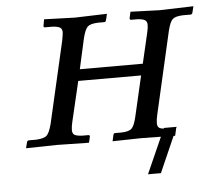

<svg xmlns="http://www.w3.org/2000/svg" viewBox="-45 -478 725 651"><g transform="rotate(-5 318.0 -153.0)"><path d="M501 -27.8H543.9L541 -21V-19L536.1 2H530.8L477.1 124H433.1L487.8 1L421.9 0L323.2 2L328.1 -20Q329.6 -24.9 334 -24.9H355Q381.3 -25.4 390.9 -34.9Q400.4 -44.4 407.2 -74.2L439 -211.9H225.1L192.9 -75.2Q189 -59.1 189 -47.9Q189 -35.6 196.3 -31.2Q203.6 -26.9 222.2 -25.9H243.2Q248 -25.9 248 -21L243.2 0L133.8 -2L28.8 0L34.2 -21Q35.6 -25.9 41 -25.9H65.9Q92.8 -27.3 102.1 -36.4Q111.3 -45.4 119.1 -75.2L183.1 -354Q187 -376.5 187 -380.9Q187 -392.6 179.4 -397.2Q171.9 -401.9 152.8 -402.8H127.9Q125.5 -402.8 124.5 -404.5Q123.5 -406.2 124 -408.2L127.9 -430.2L231.9 -426.8L341.8 -430.2L336.9 -409.2Q335.4 -402.8 330.1 -402.8H309.1Q283.2 -401.9 273.7 -393.1Q264.2 -384.3 256.8 -354L233.9 -251H448.2L472.2 -354Q476.1 -370.1 476.1 -380.9Q476.1 -392.6 468.5 -397.2Q460.9 -401.9 441.9 -402.8H421.9Q417 -402.8 417 -408.2L421.9 -430.2L521 -426.8L636.2 -430.2L630.9 -409.2Q629.4 -402.8 624 -402.8H598.1Q572.3 -401.9 562.7 -393.1Q553.2 -384.3 545.9 -354L481.9 -74.2Q478 -58.1 478 -45.9Q478 -36.1 482.9 -31.2Q487.8 -26.4 500 -25.9Z"/></g></svg>

Font: Common Serif
Style: Italic
Weight: 400
Italic angle: -12°
Designer: Philipp H. Poll, Khaled Hosny
Foundry: Stefan Peev, Context Ltd.
Version: Version 1.026